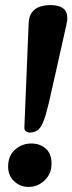

<svg xmlns="http://www.w3.org/2000/svg" viewBox="-20 -716 285 756"><path d="M93 -628Q95 -654 107 -669Q119 -684 138 -690Q157 -696 179 -696Q211 -696 228 -683.5Q245 -671 245 -646Q245 -641 244.5 -635Q244 -629 242 -621L199 -429Q183 -356 172 -309.5Q161 -263 151 -238Q141 -213 128.5 -203.5Q116 -194 96 -194Q89 -194 82 -199Q75 -204 76 -215ZM92 20Q59 20 35.5 -2.5Q12 -25 12 -60Q12 -103 39.5 -127Q67 -151 103 -151Q137 -151 160 -131Q183 -111 183 -72Q183 -32 156 -6Q129 20 92 20Z"/></svg>

Font: Alkatra SemiBold
Style: Regular
Weight: 600
Designer: Suman Bhandary
Version: Version 1.100;gftools[0.9.22]